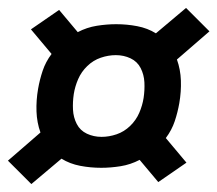

<svg xmlns="http://www.w3.org/2000/svg" viewBox="-24 -582 548 484"><path d="M55 -118 -4 -177 78 -248Q69 -273 68 -301Q67 -329 72 -358Q76 -381 83.5 -403.5Q91 -426 106 -446L54 -508L125 -557L172 -501Q195 -513 220 -517Q245 -521 269 -521Q296 -521 322 -516Q348 -511 369 -498L445 -562L504 -503L422 -432Q431 -407 432 -379Q433 -351 428 -322Q424 -299 416.5 -276.5Q409 -254 394 -234L446 -172L375 -123L328 -179Q305 -167 280 -163Q255 -159 231 -159Q204 -159 178 -164Q152 -169 131 -182ZM232 -237Q251 -237 270 -243.5Q289 -250 304 -264.5Q319 -279 327 -297.5Q335 -316 338 -335Q341 -355 340 -374.5Q339 -394 330.5 -410.5Q322 -427 305 -435Q288 -443 268 -443Q249 -443 230 -436.5Q211 -430 196 -415.5Q181 -401 173 -382.5Q165 -364 162 -345Q159 -325 160 -305.5Q161 -286 169.5 -269.5Q178 -253 195 -245Q212 -237 232 -237Z"/></svg>

Font: Iosevka SS18 Extrabold
Style: Italic
Weight: 800
Italic angle: -9°
Monospace: yes
Designer: Belleve Invis
Foundry: Belleve Invis
Version: Version 25.1.1; ttfautohint (v1.8.4)